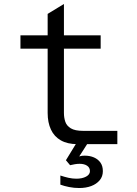

<svg xmlns="http://www.w3.org/2000/svg" viewBox="-20 -726 690 967"><path d="M370 0Q320 0 286.5 -19Q253 -38 236.5 -73.5Q220 -109 220 -157V-656L302 -706V-157Q302 -133 309 -112.5Q316 -92 337 -79.5Q358 -67 398 -67H571V0ZM83 -481V-548H487V-481ZM379 221Q353 221 328 216Q303 211 284 204V158Q305 165 325 169.5Q345 174 365 174Q394 174 413.5 163.5Q433 153 433 136Q433 118 418.5 108.5Q404 99 381 99Q370 99 357.5 101Q345 103 333 106L312 81L375 -22L420 -2L379 62Q389 59 395 58.5Q401 58 407 58Q433 58 453.5 67Q474 76 486 93Q498 110 498 136Q498 163 482 182Q466 201 439.5 211Q413 221 379 221Z"/></svg>

Font: Azeret Mono Thin Light
Style: Regular
Weight: 300
Version: Version 1.002